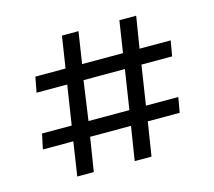

<svg xmlns="http://www.w3.org/2000/svg" viewBox="-85 -656 850 762"><g transform="rotate(-15 340.0 -275.0)"><path d="M143 3 164 -136H39L52 -198H174L199 -360H73L85 -423H209L229 -553H297L277 -423H445L465 -553H534L513 -423H641L630 -360H504L479 -198H612L601 -136H470L448 3H379L401 -136H233L211 3ZM243 -198H411L436 -360H266Z"/></g></svg>

Font: Literata 12pt Medium
Style: Regular
Weight: 500
Designer: Latin by Veronika Burian and Jose Scaglione. Greek by Irene Vlachou. Cyrillic by Vera Evstafieva.
Foundry: TypeTogether
Version: Version 3.002